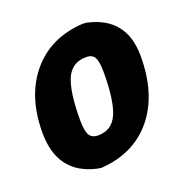

<svg xmlns="http://www.w3.org/2000/svg" viewBox="-96 -564 634 662"><g transform="rotate(-20 221.0 -233.5)"><path d="M276 -478 289 -477Q426 -448 426 -305Q426 -164 357 -80.5Q288 3 167 11L154 9Q17 -21 17 -172Q17 -306 86.5 -388.5Q156 -471 276 -478ZM248 -366Q195 -366 174.5 -319Q154 -272 154 -169Q154 -130 163 -114Q172 -98 195 -98Q246 -98 266.5 -145.5Q287 -193 287 -296Q287 -335 278.5 -350.5Q270 -366 248 -366Z"/></g></svg>

Font: Alegreya Sans ExtraBold
Style: Italic
Weight: 800
Italic angle: -7°
Designer: Juan Pablo del Peral
Foundry: Huerta Tipografica
Version: Version 2.007